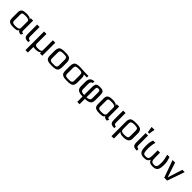

<svg xmlns="http://www.w3.org/2000/svg" viewBox="547 -2776 5051 5051"><g transform="rotate(45 3072.5 -251.0)"><path d="M501 -103V-484H413V-432C408 -481 315 -494 256 -494C133 -494 60 -468 60 -357V-144C60 -85 74 -45 103 -23C132 -1 181 10 251 10C295 10 329 8 352 3C396 -7 403 -16 419 -51C430 -16 467 4 530 7L563 -54C522 -56 501 -65 501 -103ZM270 -52C197 -52 149 -62 149 -127V-366C149 -393 157 -411 174 -419C190 -427 225 -431 278 -431C367 -431 411 -409 411 -366V-127C411 -61 348 -52 270 -52Z M740 -136V-484H649V-141C649 -108 653 -82 660 -62C680 -3 734 7 812 7V-53C756 -57 740 -76 740 -136Z M1324 0V-484H1234V-119C1234 -94 1224 -77 1205 -68C1186 -59 1151 -54 1101 -54C1078 -54 1060 -56 1045 -61C1010 -70 997 -93 997 -134V-484H907V208H997V2C1020 7 1046 10 1075 10C1171 10 1225 -13 1236 -59V0Z M1908 -321C1908 -353 1904 -380 1897 -402C1881 -445 1864 -467 1820 -481C1773 -495 1748 -494 1685 -494C1622 -494 1597 -495 1550 -481C1486 -462 1462 -405 1462 -321V-153C1462 -82 1477 -35 1525 -14C1575 10 1609 10 1685 10C1746 10 1774 10 1821 -3C1883 -21 1908 -72 1908 -153ZM1816 -140C1816 -100 1810 -74 1783 -62C1753 -48 1732 -49 1685 -49C1638 -49 1617 -48 1587 -62C1560 -74 1554 -100 1554 -140V-336C1554 -381 1563 -408 1581 -419C1599 -430 1634 -435 1685 -435C1736 -435 1771 -430 1789 -419C1807 -408 1816 -381 1816 -336Z M2253 -494C2190 -494 2165 -495 2118 -481C2054 -462 2030 -405 2030 -321V-153C2030 -82 2045 -35 2093 -14C2143 10 2177 10 2253 10C2314 10 2342 10 2389 -3C2451 -21 2476 -72 2476 -153V-319C2476 -368 2466 -403 2445 -425H2559V-484H2432C2415 -484 2271 -494 2253 -494ZM2384 -140C2384 -100 2378 -74 2351 -62C2321 -48 2300 -49 2253 -49C2206 -49 2185 -48 2155 -62C2128 -74 2122 -100 2122 -140V-336C2122 -381 2131 -408 2149 -419C2167 -430 2202 -435 2253 -435C2304 -435 2339 -430 2357 -419C2375 -408 2384 -381 2384 -336Z M2833 208H2920V10C2987 9 3025 2 3072 -20C3116 -41 3138 -87 3138 -153V-321C3138 -393 3128 -440 3107 -462C3086 -483 3045 -494 2983 -494C2924 -494 2885 -484 2864 -463C2843 -442 2833 -399 2833 -332V-49C2758 -51 2704 -66 2704 -140V-336C2704 -395 2727 -427 2773 -433V-493C2663 -486 2612 -440 2612 -321V-153C2612 -86 2634 -41 2680 -19C2726 3 2765 9 2833 10ZM3046 -336V-140C3046 -106 3035 -83 3013 -71C2991 -58 2960 -51 2920 -49V-334C2920 -372 2924 -398 2931 -412C2938 -426 2954 -433 2979 -433C3039 -433 3046 -403 3046 -336Z M3701 -103V-484H3613V-432C3608 -481 3515 -494 3456 -494C3333 -494 3260 -468 3260 -357V-144C3260 -85 3274 -45 3303 -23C3332 -1 3381 10 3451 10C3495 10 3529 8 3552 3C3596 -7 3603 -16 3619 -51C3630 -16 3667 4 3730 7L3763 -54C3722 -56 3701 -65 3701 -103ZM3470 -52C3397 -52 3349 -62 3349 -127V-366C3349 -393 3357 -411 3374 -419C3390 -427 3425 -431 3478 -431C3567 -431 3611 -409 3611 -366V-127C3611 -61 3548 -52 3470 -52Z M3940 -136V-484H3849V-141C3849 -108 3853 -82 3860 -62C3880 -3 3934 7 4012 7V-53C3956 -57 3940 -76 3940 -136Z M4196 -44C4199 -29 4213 -16 4238 -6C4263 5 4299 10 4348 10C4481 10 4548 -39 4548 -137V-336C4548 -365 4544 -390 4535 -411C4517 -452 4497 -471 4451 -483C4403 -495 4382 -494 4323 -494C4264 -494 4243 -495 4197 -483C4134 -466 4107 -417 4107 -336V208H4197V71C4197 50 4196 -23 4196 -44ZM4456 -149C4456 -108 4446 -82 4427 -71C4408 -60 4373 -54 4324 -54C4276 -54 4242 -60 4222 -73C4202 -86 4192 -111 4192 -149V-339C4192 -380 4202 -406 4222 -418C4241 -429 4276 -435 4325 -435C4374 -435 4409 -429 4428 -418C4447 -406 4456 -380 4456 -339Z M4777 -136V-484H4686V-141C4686 -108 4690 -82 4697 -62C4717 -3 4771 7 4849 7V-53C4793 -57 4777 -76 4777 -136ZM4762 -540 4791 -710H4683L4712 -540Z M4926 -252C4926 -149 4940 -79 4968 -44C4996 -8 5045 10 5116 10C5205 10 5248 -15 5275 -82C5302 -15 5343 10 5432 10C5504 10 5541 0 5576 -38C5616 -83 5622 -158 5622 -252C5622 -292 5619 -328 5612 -359C5605 -390 5592 -432 5575 -484H5491C5519 -377 5533 -296 5533 -239C5533 -195 5531 -161 5528 -136C5525 -111 5518 -92 5509 -79C5488 -53 5470 -50 5423 -50C5381 -50 5353 -62 5339 -85C5325 -108 5318 -149 5318 -208V-388H5231V-208C5231 -148 5224 -107 5211 -84C5198 -61 5170 -50 5127 -50C5062 -50 5041 -59 5027 -113C5020 -140 5016 -182 5016 -239C5016 -321 5027 -403 5049 -484H4964C4935 -400 4926 -356 4926 -252Z M6139 -484H6052L5922 -78H5917L5783 -484H5688L5862 0H5970Z"/></g></svg>

Font: Gamestation Text
Style: Bold
Weight: 400
Designer: Jonas Hecksher
Foundry: Jonas Hecksher, Playtypeª, e-types AS
Version: Version 1.003